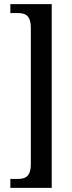

<svg xmlns="http://www.w3.org/2000/svg" viewBox="-20 -780 349 928"><path d="M30 128H230V-760H30V-717H64C100 -717 129 -708 129 -645V13C129 76 100 85 64 85H30Z"/></svg>

Font: Noto Serif Ethiopic ExtraCondensed Medium
Style: Regular
Weight: 500
Width: 2
Designer: Monotype Design Team
Foundry: Monotype Imaging Inc.
Version: Version 2.102